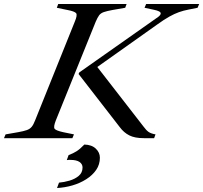

<svg xmlns="http://www.w3.org/2000/svg" viewBox="-70 -693 1019 963"><path d="M652 0Q606 0 578.5 -14Q551 -28 531 -55L324 -322L328 -330L699 -591Q713 -600 724.5 -609Q736 -618 736 -626Q736 -637 702 -644L655 -654L663 -673H929L921 -654L876 -645Q850 -640 827.5 -632Q805 -624 779 -609.5Q753 -595 717 -569L418 -357L650 -58Q663 -40 675 -31.5Q687 -23 710 -19L703 0ZM-50 0 -42 -19 21 -30Q49 -35 64.5 -40.5Q80 -46 89 -57Q98 -68 106 -89L305 -584Q319 -617 312 -626.5Q305 -636 268 -643L215 -654L222 -673H565L558 -654L495 -643Q467 -638 451 -632.5Q435 -627 427 -616Q419 -605 410 -584L210 -89Q197 -56 204 -47Q211 -38 247 -30L301 -19L293 0ZM216 250 226 223Q251 221 278.5 213Q306 205 325 189Q344 173 344 147Q344 130 329 119.5Q314 109 283 109Q279 109 274 109Q269 109 265 110L274 85Q298 76 315 65Q332 54 353 32Q390 33 410.5 52.5Q431 72 431 98Q431 132 412.5 159Q394 186 362.5 206Q331 226 293 237Q255 248 216 250Z"/></svg>

Font: Ibarra Real Nova Medium
Style: Italic
Weight: 500
Italic angle: -22°
Designer: Jose Maria Ribagorda & Octavio Pardo
Foundry: Octavio Pardo
Version: Version 2.000